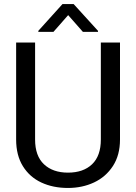

<svg xmlns="http://www.w3.org/2000/svg" viewBox="-20 -922 672 952"><path d="M391 -764 318 -847 245 -764H170V-769L290 -902H345L466 -769V-764ZM317 10Q243 10 185 -17Q127 -44 93.5 -98Q60 -152 60 -230V-711H154V-230Q154 -149 198 -107.5Q242 -66 317 -66Q393 -66 436.5 -107.5Q480 -149 480 -230V-711H575V-230Q575 -153 540 -99Q505 -45 446.5 -17.5Q388 10 317 10Z"/></svg>

Font: Freesentation 5 Medium
Style: Regular
Weight: 500
Designer: glyphs from Roboto by Christian Robertson / Hangul glyphs from Noto Sans CJK(Source Han Sans) by Jang Soo-young and Kang
Foundry: PT&
Version: Version 2.001